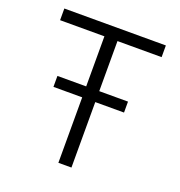

<svg xmlns="http://www.w3.org/2000/svg" viewBox="-131 -839 890 950"><g transform="rotate(20 314.0 -364.0)"><path d="M46.9 -666V-727.5H581.5V-666H349.1V0H280.3V-666ZM128.9 -344.7V-402.3H500.5V-344.7Z"/></g></svg>

Font: Inter 18pt Light
Style: Regular
Weight: 300
Designer: Rasmus Andersson
Foundry: rsms
Version: Version 4.001;git-66647c0bb